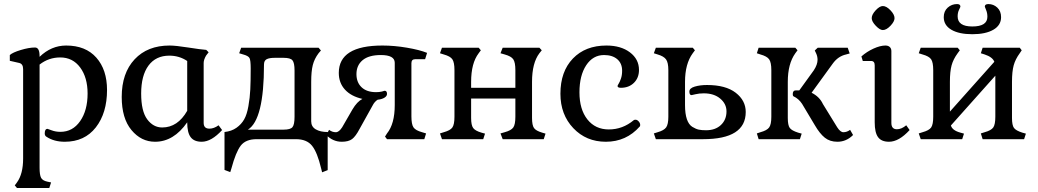

<svg xmlns="http://www.w3.org/2000/svg" viewBox="-20 -685 5110 945"><path d="M222.7 240.2 231.4 212.9 212.9 209Q189.5 204.1 182.1 189.9Q174.8 175.8 174.8 140.6V-367.2Q219.7 -402.3 276.4 -402.3Q337.9 -402.3 374.5 -353Q411.1 -303.7 411.1 -224.6Q411.1 -141.6 374.5 -88.9Q337.9 -36.1 277.3 -36.1Q253.9 -36.1 234.4 -43.5Q214.8 -50.8 213.9 -50.8Q200.2 -50.8 200.2 -28.3Q200.2 -16.6 209 -11.7Q246.1 12.7 298.8 12.7Q396.5 12.7 451.7 -58.1Q506.8 -128.9 506.8 -242.2Q506.8 -341.8 454.1 -401.4Q401.4 -460.9 305.7 -460.9Q232.4 -460.9 174.8 -405.3V-409.2Q174.8 -451.2 152.3 -451.2Q123 -451.2 82.5 -439Q42 -426.8 28.3 -414.1V-385.7L75.2 -375Q93.8 -370.1 93.8 -344.7V95.7Q93.8 170.9 63.5 212.9L52.7 227.5L63.5 240.2Z M674.8 -224.6Q674.8 -313.5 710.9 -362.3Q747.1 -411.1 813.5 -411.1Q862.3 -411.1 901.4 -384.8V-139.6Q854.5 -57.6 778.3 -57.6Q734.4 -57.6 704.6 -97.7Q674.8 -137.7 674.8 -224.6ZM901.4 -83Q901.4 -32.2 918.5 -9.8Q935.5 12.7 972.7 12.7Q1020.5 12.7 1073.2 -44.9L1055.7 -68.4Q1033.2 -51.8 1010.7 -51.8Q982.4 -51.8 982.4 -80.1V-375Q982.4 -390.6 994.1 -411.1L1006.8 -427.7L995.1 -439.5Q967.8 -441.4 906.2 -451.2Q844.7 -460.9 814.5 -460.9Q706.1 -460.9 642.6 -393.1Q579.1 -325.2 579.1 -208Q579.1 -102.5 627 -44.9Q674.8 12.7 743.2 12.7Q835 12.7 901.4 -83Z M1279.3 -367.2Q1279.3 -386.7 1292.5 -393.6Q1305.7 -400.4 1332 -400.4H1376Q1409.2 -400.4 1419.4 -388.2Q1429.7 -376 1429.7 -337.9V-110.4Q1429.7 -71.3 1419.4 -59.1Q1409.2 -46.9 1376 -46.9H1200.2Q1279.3 -95.7 1279.3 -367.2ZM1592.8 152.3V-35.2Q1556.6 -35.2 1534.2 -48.3Q1511.7 -61.5 1511.7 -87.9V-282.2Q1511.7 -334 1519.5 -364.7Q1527.3 -395.5 1547.9 -422.9L1559.6 -436.5L1547.9 -450.2H1167L1157.2 -422.9L1176.8 -417Q1202.1 -410.2 1208 -399.4Q1213.9 -388.7 1213.9 -347.7Q1213.9 -285.2 1211.9 -244.6Q1210 -204.1 1202.6 -162.6Q1195.3 -121.1 1181.6 -97.2Q1168 -73.2 1144 -56.2Q1120.1 -39.1 1085 -35.2V151.4L1113.3 162.1L1119.1 143.6Q1140.6 63.5 1165 31.7Q1189.5 0 1243.2 0H1436.5Q1490.2 0 1516.1 32.7Q1542 65.4 1560.5 143.6L1565.4 163.1Z M1750 -50.8 1813.5 -165Q1823.2 -184.6 1838.9 -194.3Q1859.4 -196.3 1872.1 -204.1Q1884.8 -211.9 1884.8 -222.7Q1884.8 -238.3 1873 -238.3L1859.4 -234.4Q1846.7 -231.4 1831.1 -231.4Q1785.2 -231.4 1759.8 -255.4Q1734.4 -279.3 1734.4 -320.3Q1734.4 -363.3 1764.6 -388.7Q1794.9 -414.1 1854.5 -414.1Q1922.9 -414.1 1922.9 -376V-168Q1922.9 -75.2 1884.8 -28.3L1875 -12.7L1884.8 0H2068.4L2077.1 -28.3L2057.6 -34.2Q2025.4 -43 2015.1 -58.1Q2004.9 -73.2 2004.9 -112.3V-374Q2004.9 -393.6 2023.4 -393.6H2072.3L2082 -424.8Q2045.9 -439.5 1983.4 -450.2Q1920.9 -460.9 1862.3 -460.9Q1647.5 -460.9 1647.5 -326.2Q1647.5 -277.3 1677.7 -244.1Q1708 -210.9 1763.7 -198.2Q1737.3 -184.6 1714.8 -146.5L1664.1 -58.6Q1648.4 -34.2 1632.8 -34.2Q1615.2 -34.2 1599.6 -45.9L1585.9 -20.5Q1619.1 12.7 1662.1 12.7Q1695.3 12.7 1712.9 -0.5Q1730.5 -13.7 1750 -50.8Z M2358.4 0 2367.2 -27.3 2349.6 -32.2Q2319.3 -41 2309.1 -54.7Q2298.8 -68.4 2298.8 -104.5V-200.2H2516.6V-110.4Q2516.6 -72.3 2506.3 -57.6Q2496.1 -43 2463.9 -34.2L2443.4 -28.3L2454.1 0H2656.2L2665 -27.3L2648.4 -32.2Q2618.2 -41 2608.4 -54.7Q2598.6 -68.4 2598.6 -104.5V-282.2Q2598.6 -375 2634.8 -422.9L2646.5 -437.5L2634.8 -450.2H2454.1L2443.4 -422.9L2463.9 -417Q2496.1 -408.2 2506.3 -393.1Q2516.6 -377.9 2516.6 -339.8V-252.9H2298.8V-282.2Q2298.8 -374 2335.9 -422.9L2346.7 -437.5L2335.9 -450.2H2155.3L2145.5 -422.9L2164.1 -417Q2196.3 -408.2 2206.5 -393.1Q2216.8 -377.9 2216.8 -339.8V-110.4Q2216.8 -72.3 2206.5 -57.6Q2196.3 -43 2164.1 -34.2L2145.5 -28.3L2155.3 0Z M3128.9 -62.5Q3130.9 -63.5 3130.9 -70.3Q3130.9 -79.1 3123.5 -87.4Q3116.2 -95.7 3108.4 -95.7Q3101.6 -95.7 3099.6 -93.8Q3044.9 -47.9 2976.6 -47.9Q2910.2 -47.9 2871.1 -97.2Q2832 -146.5 2832 -230.5Q2832 -313.5 2865.2 -363.8Q2898.4 -414.1 2953.1 -414.1Q2994.1 -414.1 3018.1 -393.6Q3042 -373 3042 -336.9Q3042 -314.5 3036.1 -297.9Q3030.3 -281.2 3024.9 -272.9Q3019.5 -264.6 3019.5 -261.7Q3019.5 -252.9 3036.1 -252.9Q3075.2 -252.9 3100.1 -277.3Q3125 -301.8 3125 -340.8Q3125 -393.6 3080.6 -427.2Q3036.1 -460.9 2964.8 -460.9Q2861.3 -460.9 2799.8 -397Q2738.3 -333 2738.3 -223.6Q2738.3 -121.1 2801.8 -54.2Q2865.2 12.7 2961.9 12.7Q3062.5 12.7 3128.9 -62.5Z M3440.4 0Q3650.4 0 3650.4 -133.8Q3650.4 -190.4 3601.1 -228.5Q3551.8 -266.6 3460 -266.6Q3425.8 -266.6 3399.4 -258.8Q3373 -251 3373 -234.4Q3373 -216.8 3383.8 -216.8Q3385.7 -216.8 3403.3 -221.2Q3420.9 -225.6 3444.3 -225.6Q3494.1 -225.6 3524.9 -199.7Q3555.7 -173.8 3555.7 -136.7Q3555.7 -95.7 3528.3 -69.8Q3501 -43.9 3455.1 -43.9Q3433.6 -43.9 3419.4 -46.9Q3405.3 -49.8 3387.7 -60.5Q3370.1 -71.3 3360.8 -98.1Q3351.6 -125 3351.6 -168V-282.2Q3351.6 -371.1 3389.6 -422.9L3400.4 -437.5L3389.6 -450.2H3208L3198.2 -422.9L3216.8 -417Q3247.1 -408.2 3258.3 -392.6Q3269.5 -377 3269.5 -339.8V-110.4Q3269.5 -73.2 3258.8 -58.1Q3248 -43 3216.8 -34.2L3198.2 -28.3L3208 0Z M3917 0 3925.8 -27.3 3908.2 -32.2Q3877 -42 3867.2 -55.2Q3857.4 -68.4 3857.4 -104.5V-282.2Q3857.4 -371.1 3894.5 -422.9L3905.3 -437.5L3894.5 -450.2H3713.9L3705.1 -422.9L3722.7 -417Q3754.9 -408.2 3765.6 -393.1Q3776.4 -377.9 3776.4 -339.8V-110.4Q3776.4 -72.3 3765.6 -57.6Q3754.9 -43 3722.7 -34.2L3705.1 -28.3L3713.9 0ZM4178.7 -20.5 4164.1 -45.9Q4148.4 -34.2 4130.9 -34.2Q4116.2 -34.2 4100.6 -58.6L4030.3 -172.9Q4013.7 -209 3974.6 -228.5L4078.1 -371.1Q4104.5 -408.2 4144.5 -417L4162.1 -421.9L4152.3 -450.2H4004.9L3990.2 -436.5L3997.1 -421.9Q4003.9 -407.2 4003.9 -390.6Q4003.9 -367.2 3985.4 -338.9L3914.1 -240.2H3897.5Q3881.8 -240.2 3881.8 -221.7Q3881.8 -212.9 3885.7 -210.9Q3911.1 -199.2 3927.7 -173.8L3990.2 -69.3Q4014.6 -27.3 4039.6 -7.3Q4064.5 12.7 4101.6 12.7Q4145.5 12.7 4178.7 -20.5Z M4382.8 -595.7Q4382.8 -613.3 4362.8 -634.3Q4342.8 -655.3 4325.2 -655.3Q4309.6 -655.3 4290 -634.3Q4270.5 -613.3 4270.5 -595.7Q4270.5 -579.1 4290.5 -558.1Q4310.5 -537.1 4325.2 -537.1Q4342.8 -537.1 4362.8 -558.1Q4382.8 -579.1 4382.8 -595.7ZM4457 -44.9 4440.4 -68.4Q4417 -48.8 4394.5 -48.8Q4367.2 -48.8 4367.2 -80.1V-433.6Q4367.2 -446.3 4359.4 -453.6Q4351.6 -460.9 4337.9 -460.9Q4312.5 -460.9 4279.3 -445.8Q4246.1 -430.7 4219.7 -407.2L4226.6 -384.8H4267.6Q4285.2 -384.8 4285.2 -363.3V-83Q4285.2 -32.2 4301.8 -9.8Q4318.4 12.7 4355.5 12.7Q4404.3 12.7 4457 -44.9Z M4907.2 -600.6Q4907.2 -629.9 4888.7 -647.5Q4870.1 -665 4844.7 -665Q4827.1 -665 4827.1 -652.3Q4827.1 -650.4 4833.5 -635.7Q4839.8 -621.1 4839.8 -602.5Q4839.8 -554.7 4765.6 -554.7Q4693.4 -554.7 4693.4 -604.5Q4693.4 -623 4700.2 -636.7Q4707 -650.4 4707 -652.3Q4707 -665 4690.4 -665Q4664.1 -665 4644.5 -647.5Q4625 -629.9 4625 -600.6Q4625 -560.5 4662.6 -538.6Q4700.2 -516.6 4765.6 -516.6Q4831.1 -516.6 4869.1 -538.6Q4907.2 -560.5 4907.2 -600.6ZM4715.8 0 4724.6 -27.3 4707 -32.2Q4667 -43 4660.2 -67.4L4878.9 -312.5V-110.4Q4878.9 -72.3 4868.7 -57.6Q4858.4 -43 4826.2 -34.2L4807.6 -28.3L4816.4 0H5020.5L5029.3 -27.3L5011.7 -32.2Q4980.5 -42 4970.7 -55.2Q4960.9 -68.4 4960.9 -104.5V-282.2Q4960.9 -333 4969.2 -363.3Q4977.5 -393.6 4999 -422.9L5008.8 -437.5L4999 -450.2H4816.4L4807.6 -422.9L4826.2 -417Q4865.2 -404.3 4874 -380.9L4655.3 -135.7V-282.2Q4655.3 -333 4663.6 -363.3Q4671.9 -393.6 4693.4 -422.9L4704.1 -437.5L4693.4 -450.2H4511.7L4502 -422.9L4520.5 -417Q4552.7 -408.2 4563 -393.1Q4573.2 -377.9 4573.2 -339.8V-110.4Q4573.2 -72.3 4563 -57.6Q4552.7 -43 4520.5 -34.2L4502 -28.3L4511.7 0Z"/></svg>

Font: Kurale
Style: Regular
Weight: 400
Version: 1.0; ttfautohint (v1.3)